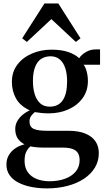

<svg xmlns="http://www.w3.org/2000/svg" viewBox="-20 -820 596 1090"><path d="M247 249.5Q201 249.5 159.2 241.5Q117.5 233.5 85.5 217.2Q53.5 201 35 175.2Q16.5 149.5 16.5 113.5Q16.5 84.5 29.8 61.5Q43 38.5 66.2 22.5Q89.5 6.5 119 -0.5Q93.5 -14 80 -35.2Q66.5 -56.5 66.5 -87.5Q66.5 -111.5 77.8 -131.8Q89 -152 107.8 -167.8Q126.5 -183.5 149 -193.5Q94.5 -218.5 71 -260.8Q47.5 -303 47.5 -355Q47.5 -412.5 79 -453.5Q110.5 -494.5 161.8 -516.2Q213 -538 271.5 -538Q328.5 -538 367.2 -524.8Q406 -511.5 429.5 -489.5Q441 -508.5 466.8 -524Q492.5 -539.5 522.5 -539.5H548V-452.5H454.5Q462 -444 467.2 -429.5Q472.5 -415 475.8 -397.8Q479 -380.5 479 -362Q479.5 -305 449.5 -263.5Q419.5 -222 369 -199.2Q318.5 -176.5 256.5 -176.5Q236 -176.5 215 -178.5Q194 -180.5 177.5 -183.5Q166.5 -174.5 157 -162Q147.5 -149.5 147.5 -130Q147.5 -100 170.5 -88.8Q193.5 -77.5 247.5 -77.5H369Q426 -77.5 464.2 -61.8Q502.5 -46 521.8 -17.8Q541 10.5 541 49Q541 95 518.5 132Q496 169 456 195.2Q416 221.5 362.5 235.5Q309 249.5 247 249.5ZM259.5 209Q310 209 349 194.8Q388 180.5 410 153.8Q432 127 432 89.5Q432 67 423.5 51Q415 35 394 26.5Q373 18 335.5 18H229.5Q206 18 186.2 16Q166.5 14 152.5 11Q138.5 23 129 41.8Q119.5 60.5 119.5 93.5Q119.5 132 137.8 157.5Q156 183 187.5 195.8Q219 208.5 259.5 209ZM262 -214.5Q311.5 -214.5 336.2 -250.8Q361 -287 361 -358.5Q361 -402 350.2 -434Q339.5 -466 318.5 -483.2Q297.5 -500.5 267.5 -500.5Q236 -500.5 213.5 -485.5Q191 -470.5 179 -439.2Q167 -408 167 -360Q167 -317.5 177.2 -284.8Q187.5 -252 208.5 -233.2Q229.5 -214.5 262 -214.5ZM132.5 -582 106 -602.5 232.5 -800.5H311L437 -602.5L410.5 -582L271.5 -711.5Z"/></svg>

Font: Merriweather 96pt SemiBold
Style: Regular
Weight: 600
Version: Version 2.100